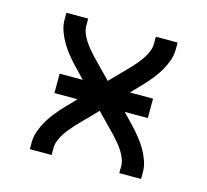

<svg xmlns="http://www.w3.org/2000/svg" viewBox="-82 -613 763 707"><g transform="rotate(15 300.0 -260.0)"><path d="M88 0V-26Q88 -48 95.5 -69Q103 -90 114 -109Q125 -128 139 -145.5Q153 -163 168 -179L210 -223H122V-297H210L168 -341Q153 -357 139 -374.5Q125 -392 114 -411Q103 -430 95.5 -451Q88 -472 88 -494V-520H171V-494Q171 -479 176.5 -465Q182 -451 190 -438.5Q198 -426 207.5 -414.5Q217 -403 227 -392L300 -317L373 -392Q383 -403 392.5 -414.5Q402 -426 410 -438.5Q418 -451 423.5 -465Q429 -479 429 -494V-520H512V-494Q512 -472 504.5 -451Q497 -430 486 -411Q475 -392 461 -374.5Q447 -357 432 -341L390 -297H478V-223H390L432 -179Q447 -163 461 -145.5Q475 -128 486 -109Q497 -90 504.5 -69Q512 -48 512 -26V0H429V-26Q429 -41 423.5 -55Q418 -69 410 -81.5Q402 -94 392.5 -105.5Q383 -117 373 -128L300 -203L227 -128Q217 -117 207.5 -105.5Q198 -94 190 -81.5Q182 -69 176.5 -55Q171 -41 171 -26V0Z"/></g></svg>

Font: Zed Sans Extended
Style: Regular
Weight: 400
Width: 7
Designer: Belleve Invis
Foundry: Belleve Invis
Version: Version 1.0.0; ttfautohint (v1.8.4)